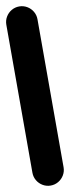

<svg xmlns="http://www.w3.org/2000/svg" viewBox="-121 -1182 443 1214"><g transform="rotate(-10 100.0 -575.0)"><path d="M0 -100H200V-1050H0ZM100 -200Q73 -200 50 -186.5Q27 -173 13.5 -150Q0 -127 0 -100Q0 -73 13.5 -50Q27 -27 50 -13.5Q73 0 100 0Q127 0 150 -13.5Q173 -27 186.5 -50Q200 -73 200 -100Q200 -127 186.5 -150Q173 -173 150 -186.5Q127 -200 100 -200ZM100 -1150Q73 -1150 50 -1136.5Q27 -1123 13.5 -1100Q0 -1077 0 -1050Q0 -1023 13.5 -1000Q27 -977 50 -963.5Q73 -950 100 -950Q127 -950 150 -963.5Q173 -977 186.5 -1000Q200 -1023 200 -1050Q200 -1077 186.5 -1100Q173 -1123 150 -1136.5Q127 -1150 100 -1150Z"/></g></svg>

Font: Wavefont ExtraBold
Style: Regular
Weight: 800
Monospace: yes
Version: Version 3.005;gftools[0.9.33]